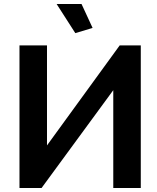

<svg xmlns="http://www.w3.org/2000/svg" viewBox="-20 -936 784 956"><path d="M262 -916H386L441 -797L355 -771ZM214 -212 576 -710H681V0H544V-487L187 0H77V-710H214Z"/></svg>

Font: IngvarSans
Style: Bold
Weight: 700
Version: Version 3.000